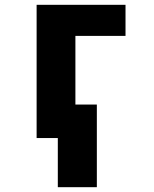

<svg xmlns="http://www.w3.org/2000/svg" viewBox="-20 -573 640 797"><path d="M382 204V-139H293V-424H501V-553H132V0H220V204Z"/></svg>

Font: Noto Sans Mono UI ExtraBold
Style: Regular
Weight: 800
Designer: Monotype Design team
Foundry: Monotype Imaging Inc.
Version: 1.000